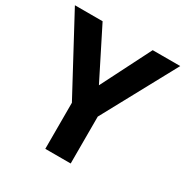

<svg xmlns="http://www.w3.org/2000/svg" viewBox="-164 -849 952 985"><g transform="rotate(30 312.0 -357.0)"><path d="M312 -419.9 460.9 -713.9H624L387.2 -277.8V0H236.8V-272.9L0 -713.9H164.1Z"/></g></svg>

Font: Droid Sans Thai
Style: Bold
Weight: 700
Designer: Steve Matteson
Foundry: Ascender Corporation
Version: Version 1.00